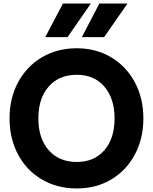

<svg xmlns="http://www.w3.org/2000/svg" viewBox="-20 -1052 865 1086"><path d="M34 -382Q34 -497 82.5 -587Q131 -677 217.5 -728Q304 -779 414 -779Q523 -779 608.5 -728Q694 -677 742.5 -587Q791 -497 791 -382Q791 -268 742.5 -177.5Q694 -87 608.5 -36.5Q523 14 414 14Q304 14 217.5 -36.5Q131 -87 82.5 -177.5Q34 -268 34 -382ZM414 -136Q513 -136 570.5 -202.5Q628 -269 628 -382Q628 -495 570.5 -562Q513 -629 414 -629Q314 -629 255.5 -562.5Q197 -496 197 -382Q197 -269 255.5 -202.5Q314 -136 414 -136ZM542 -1032H701L569 -842H443ZM336 -1032H494L362 -842H236Z"/></svg>

Font: Application
Style: Bold
Weight: 700
Designer: Wei Huang
Foundry: Wei Huang
Version: Version 0.012